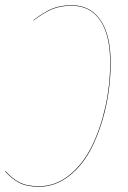

<svg xmlns="http://www.w3.org/2000/svg" viewBox="-28 -710 494 739"><path d="M248 -689.9Q318.8 -689.9 358.4 -633.3Q397.9 -576.7 397.9 -467.8Q397.9 -380.4 378.9 -296.1Q359.9 -211.9 325.9 -143.6Q292 -75.2 238.5 -33.2Q185.1 8.8 122.1 8.8Q74.7 8.8 45.4 -6.8Q16.1 -22.5 -7.8 -49.8L-6.8 -51.8Q16.6 -24.4 45.9 -8.8Q75.2 6.8 122.1 6.8Q185.1 6.8 237.8 -35.2Q290.5 -77.1 324.5 -145.3Q358.4 -213.4 377.2 -297.4Q396 -381.3 396 -467.8Q396 -576.2 357.2 -632.1Q318.4 -688 248 -688Q204.1 -688 171.1 -673.8Q138.2 -659.7 101.1 -630.9V-632.8Q137.2 -661.1 170.2 -675.5Q203.1 -689.9 248 -689.9Z"/></svg>

Font: Fira Sans Compressed Two
Style: Italic
Weight: 100
Width: 3
Italic angle: -8°
Designer: Carrois Corporate & Edenspiekermann AG
Foundry: Carrois Corporate GbR & Edenspiekermann AG
Version: Version 4.203;PS 004.203;hotconv 1.0.88;makeotf.lib2.5.64775